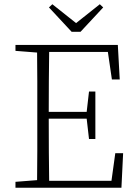

<svg xmlns="http://www.w3.org/2000/svg" viewBox="-20 -886 642 906"><path d="M53 -646V-674H536L545 -511H508L489 -641H212Q211 -573 210.5 -502.5Q210 -432 210 -358H389L400 -454H430V-230H400L389 -326H210Q210 -240 210.5 -169Q211 -98 212 -33H506L524 -163H561L553 0H53V-28L155 -36Q156 -104 156 -172.5Q156 -241 156 -310V-364Q156 -433 156 -501.5Q156 -570 155 -638ZM227 -866 339 -777 451 -866 467 -851 360 -736H318L211 -851Z"/></svg>

Font: Source Serif Pro Light
Style: Regular
Weight: 300
Designer: Frank Grießhammer
Foundry: Adobe Systems Incorporated
Version: Version 3.001;hotconv 1.0.111;makeotfexe 2.5.65597